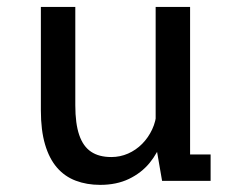

<svg xmlns="http://www.w3.org/2000/svg" viewBox="-20 -520 690 552"><path d="M268 11.5Q229.5 11.5 197.8 -0.5Q166 -12.5 143.8 -38.2Q121.5 -64 109.5 -104.8Q97.5 -145.5 97.5 -202.5V-500H196.5V-217.5Q196.5 -164.5 207.8 -131.8Q219 -99 241.8 -83.8Q264.5 -68.5 300 -68.5Q325.5 -68.5 348.2 -78.5Q371 -88.5 388.8 -106.5Q406.5 -124.5 417.5 -148Q428.5 -171.5 430 -198L458 -189Q458 -151.5 445.8 -115.8Q433.5 -80 409.8 -51.2Q386 -22.5 350.5 -5.5Q315 11.5 268 11.5ZM446 0 427.5 -107V-500H526.5V-52.5L507 -76H585.5V0Z"/></svg>

Font: Trispace Thin
Style: Regular
Weight: 400
Version: Version 1.210